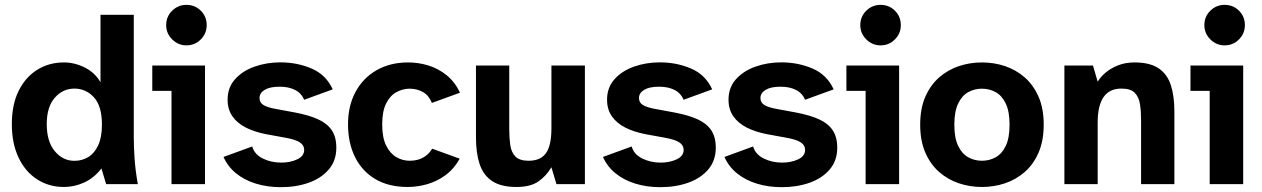

<svg xmlns="http://www.w3.org/2000/svg" viewBox="-20 -770 5278 803"><path d="M247.4 12Q184.9 12 135.5 -19.7Q86.1 -51.4 57.8 -110.6Q29.5 -169.7 29.5 -250.9Q29.5 -332.1 57.8 -389.6Q86.1 -447.1 135.5 -478Q184.9 -508.9 247.4 -508.9Q291.8 -508.9 334.2 -487.8Q376.6 -466.7 400.3 -426.1V-708H539.5V-192.7Q539.5 -157.9 542.8 -107.4Q546.1 -56.9 556.5 0H423.9L404.3 -65.3Q372.9 -25.3 331.9 -6.6Q290.9 12 247.4 12ZM291.3 -97.4Q323.7 -97.4 349.6 -113.3Q375.4 -129.2 390.8 -162.6Q406.3 -195.9 406.3 -248.4Q406.3 -326.9 372.7 -363.2Q339.1 -399.5 291.3 -399.5Q242.7 -399.5 209.1 -361.2Q175.5 -322.8 175.5 -250.9Q175.5 -178.3 209.1 -137.8Q242.7 -97.4 291.3 -97.4Z M697.3 0V-390H616.9V-496H837.4V0ZM759.7 -580.3Q725 -580.3 700 -605.3Q675 -630.2 675 -664.8Q675 -700.7 700 -725.2Q725 -749.7 759.6 -749.7Q795.5 -749.7 820 -725.1Q844.5 -700.5 844.5 -665Q844.5 -630.2 819.9 -605.3Q795.3 -580.3 759.7 -580.3Z M1154.5 12.8Q1098.5 12.8 1050.5 -1.9Q1002.5 -16.6 967.6 -44.9Q932.6 -73.2 914.8 -113.6L1034.8 -157.4Q1044.2 -124.6 1078.9 -107.2Q1113.7 -89.9 1156.3 -89.9Q1193.9 -89.9 1223.1 -103.6Q1252.2 -117.2 1252.2 -143.3Q1252.2 -162.3 1234.3 -174.4Q1216.4 -186.6 1171.2 -194.5L1091.2 -209.1Q1044.4 -218.3 1008.4 -236.3Q972.5 -254.4 952.2 -283.4Q931.9 -312.4 931.9 -353Q931.9 -404.1 963.2 -438.9Q994.4 -473.6 1044.8 -491.4Q1095.2 -509.2 1152.9 -509.2Q1223.1 -509.2 1283.4 -483.3Q1343.7 -457.4 1371.6 -396.3L1251.9 -352.7Q1240.6 -380.4 1214 -393.9Q1187.4 -407.4 1149.4 -407.4Q1109 -407.4 1087.2 -394.3Q1065.4 -381.3 1065.4 -359.9Q1065.4 -341.8 1080.3 -331.8Q1095.2 -321.7 1130.1 -315L1213.3 -299.6Q1271.8 -288.6 1310.2 -271.2Q1348.6 -253.7 1367.6 -225.2Q1386.6 -196.7 1386.6 -152.2Q1386.6 -98.2 1355.1 -61.3Q1323.6 -24.4 1271.2 -5.8Q1218.8 12.8 1154.5 12.8Z M1685.2 12Q1605.2 12 1549.6 -21.1Q1493.9 -54.2 1464.7 -113.4Q1435.5 -172.6 1435.5 -250.1Q1435.5 -327.3 1467 -385.8Q1498.6 -444.3 1555.4 -476.6Q1612.2 -508.9 1686.9 -508.9Q1730.2 -508.9 1771.5 -496.2Q1812.8 -483.6 1847.5 -455.7Q1882.2 -427.9 1903.9 -382.3L1786.3 -339.6Q1773.6 -371.3 1748.7 -385.2Q1723.7 -399.1 1693.1 -399.1Q1664.2 -399.1 1637.7 -384.5Q1611.2 -369.9 1594.8 -337.1Q1578.5 -304.3 1578.5 -249.4Q1578.5 -193.9 1595.3 -160.6Q1612.2 -127.2 1638.2 -112.5Q1664.2 -97.7 1693.1 -97.7Q1726.7 -97.7 1750.3 -111.4Q1773.9 -125 1787.5 -148.1L1902.7 -106.3Q1879 -63.8 1843.3 -37.5Q1807.6 -11.3 1766.8 0.3Q1725.9 12 1685.2 12Z M2140.1 12Q2075.6 12 2038.6 -12.5Q2001.6 -37 1986.1 -83.3Q1970.6 -129.7 1970.6 -194.6V-496H2109.8V-230.2Q2109.8 -194.6 2114 -164.1Q2118.1 -133.5 2135.3 -115.6Q2152.6 -97.7 2191.1 -97.7Q2241.1 -97.7 2263.7 -129.9Q2286.2 -162.1 2286.2 -232.9V-496H2426.2V0H2307.2L2286.2 -70.4Q2264.4 -33.6 2231.2 -10.8Q2198.1 12 2140.1 12Z M2741.5 12.8Q2685.5 12.8 2637.5 -1.9Q2589.5 -16.6 2554.6 -44.9Q2519.6 -73.2 2501.8 -113.6L2621.8 -157.4Q2631.2 -124.6 2665.9 -107.2Q2700.7 -89.9 2743.3 -89.9Q2780.9 -89.9 2810.1 -103.6Q2839.2 -117.2 2839.2 -143.3Q2839.2 -162.3 2821.3 -174.4Q2803.4 -186.6 2758.2 -194.5L2678.2 -209.1Q2631.4 -218.3 2595.4 -236.3Q2559.5 -254.4 2539.2 -283.4Q2518.9 -312.4 2518.9 -353Q2518.9 -404.1 2550.2 -438.9Q2581.4 -473.6 2631.8 -491.4Q2682.2 -509.2 2739.9 -509.2Q2810.1 -509.2 2870.4 -483.3Q2930.7 -457.4 2958.6 -396.3L2838.9 -352.7Q2827.6 -380.4 2801 -393.9Q2774.4 -407.4 2736.4 -407.4Q2696 -407.4 2674.2 -394.3Q2652.4 -381.3 2652.4 -359.9Q2652.4 -341.8 2667.3 -331.8Q2682.2 -321.7 2717.1 -315L2800.3 -299.6Q2858.8 -288.6 2897.2 -271.2Q2935.6 -253.7 2954.6 -225.2Q2973.6 -196.7 2973.6 -152.2Q2973.6 -98.2 2942.1 -61.3Q2910.6 -24.4 2858.2 -5.8Q2805.8 12.8 2741.5 12.8Z M3249.5 12.8Q3193.5 12.8 3145.5 -1.9Q3097.5 -16.6 3062.6 -44.9Q3027.6 -73.2 3009.8 -113.6L3129.8 -157.4Q3139.2 -124.6 3173.9 -107.2Q3208.7 -89.9 3251.3 -89.9Q3288.9 -89.9 3318.1 -103.6Q3347.2 -117.2 3347.2 -143.3Q3347.2 -162.3 3329.3 -174.4Q3311.4 -186.6 3266.2 -194.5L3186.2 -209.1Q3139.4 -218.3 3103.4 -236.3Q3067.5 -254.4 3047.2 -283.4Q3026.9 -312.4 3026.9 -353Q3026.9 -404.1 3058.2 -438.9Q3089.4 -473.6 3139.8 -491.4Q3190.2 -509.2 3247.9 -509.2Q3318.1 -509.2 3378.4 -483.3Q3438.7 -457.4 3466.6 -396.3L3346.9 -352.7Q3335.6 -380.4 3309 -393.9Q3282.4 -407.4 3244.4 -407.4Q3204 -407.4 3182.2 -394.3Q3160.4 -381.3 3160.4 -359.9Q3160.4 -341.8 3175.3 -331.8Q3190.2 -321.7 3225.1 -315L3308.3 -299.6Q3366.8 -288.6 3405.2 -271.2Q3443.6 -253.7 3462.6 -225.2Q3481.6 -196.7 3481.6 -152.2Q3481.6 -98.2 3450.1 -61.3Q3418.6 -24.4 3366.2 -5.8Q3313.8 12.8 3249.5 12.8Z M3600.3 0V-390H3519.9V-496H3740.4V0ZM3662.7 -580.3Q3628 -580.3 3603 -605.3Q3578 -630.2 3578 -664.8Q3578 -700.7 3603 -725.2Q3628 -749.7 3662.6 -749.7Q3698.5 -749.7 3723 -725.1Q3747.5 -700.5 3747.5 -665Q3747.5 -630.2 3722.9 -605.3Q3698.3 -580.3 3662.7 -580.3Z M4086.8 12Q4036.5 12 3990.4 -3.4Q3944.4 -18.8 3907.8 -50.7Q3871.3 -82.6 3849.9 -132Q3828.5 -181.4 3828.5 -248.4Q3828.5 -316.2 3849.9 -365.2Q3871.3 -414.2 3907.8 -446.2Q3944.4 -478.1 3990.4 -493.5Q4036.5 -508.9 4086.8 -508.9Q4137.1 -508.9 4183.2 -493.5Q4229.2 -478.1 4265.8 -446.2Q4302.3 -414.2 4323.7 -365.2Q4345.1 -316.2 4345.1 -248.4Q4345.1 -181.4 4323.7 -132Q4302.3 -82.6 4265.8 -50.7Q4229.2 -18.8 4183.2 -3.4Q4137.1 12 4086.8 12ZM4086.8 -97.7Q4118.3 -97.7 4144.5 -112.4Q4170.7 -127 4186.5 -160.2Q4202.3 -193.4 4202.3 -248.4Q4202.3 -303.5 4186.5 -336.7Q4170.7 -369.9 4144.5 -384.5Q4118.3 -399.1 4086.8 -399.1Q4055.5 -399.1 4029.2 -384.5Q4002.9 -369.9 3987.1 -336.7Q3971.3 -303.5 3971.3 -248.4Q3971.3 -193.4 3987.1 -160.2Q4002.9 -127 4029.2 -112.4Q4055.5 -97.7 4086.8 -97.7Z M4431.6 0V-496H4551.2L4570.8 -428.3Q4582.4 -448.2 4603.9 -466.3Q4625.4 -484.4 4655.9 -496.7Q4686.4 -508.9 4725.1 -508.9Q4788.4 -508.9 4824.8 -484.9Q4861.2 -460.9 4876.4 -415.1Q4891.6 -369.4 4891.6 -304.3V0H4752.3V-268.7Q4752.3 -304.3 4747.8 -333.9Q4743.2 -363.6 4726.2 -381.5Q4709.2 -399.5 4670.1 -399.5Q4619.7 -399.5 4595.2 -363.7Q4570.8 -327.9 4570.8 -257.6V0Z M5039.3 0V-390H4958.9V-496H5179.4V0ZM5101.7 -580.3Q5067 -580.3 5042 -605.3Q5017 -630.2 5017 -664.8Q5017 -700.7 5042 -725.2Q5067 -749.7 5101.6 -749.7Q5137.5 -749.7 5162 -725.1Q5186.5 -700.5 5186.5 -665Q5186.5 -630.2 5161.9 -605.3Q5137.3 -580.3 5101.7 -580.3Z"/></svg>

Font: Atkinson Hyperlegible Next
Style: Regular
Weight: 400
Designer: Elliott Scott, Megan Eiswerth, Linus Boman, Theodore Petrosky, Letters from Sweden
Foundry: Applied Design Works, Letters from Sweden
Version: Version 2.001